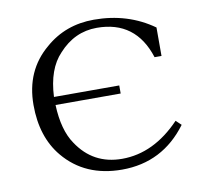

<svg xmlns="http://www.w3.org/2000/svg" viewBox="-64 -569 681 652"><g transform="rotate(-10 276.5 -243.0)"><path d="M121.6 -239.3Q125 -151.9 158.7 -103Q213.4 -20 313 -20Q422.4 -20 513.7 -115.7L531.7 -98.6Q446.8 16.1 306.6 16.1Q179.2 16.1 106 -71.8Q47.9 -141.6 47.9 -252Q47.9 -370.6 131.8 -440.9Q201.7 -502 299.8 -502Q416.5 -502 504.9 -439V-340.8H481Q439 -473.1 304.7 -473.1Q228 -473.1 172.9 -412.1Q125.5 -362.8 121.1 -267.1H346.2V-239.3Z"/></g></svg>

Font: I.MingCP
Style: Regular
Weight: 400
Designer: I.Font Project
Version: Version 8.000; Sep 06, 2022